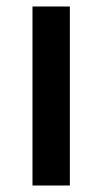

<svg xmlns="http://www.w3.org/2000/svg" viewBox="-20 -571 316 591"><path d="M195 0H80V-551H195Z"/></svg>

Font: Ulagadi Sans Medium
Style: Regular
Weight: 500
Designer: Ninad Kale (Devanagari), Jonny Pinhorn (Latin)
Foundry: Indian Type Foundry
Version: Version 3.01;March 29, 2020;FontCreator 12.0.0.2522 64-bit; 